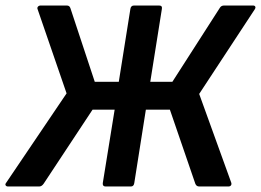

<svg xmlns="http://www.w3.org/2000/svg" viewBox="-25 -675 945 695"><path d="M4 0Q-2 0 -4.5 -4Q-7 -8 -3 -13L216 -337L111 -642Q109 -647 112.5 -651Q116 -655 122 -655H217Q227 -655 230 -645L318 -379H405L447 -643Q449 -655 460 -655H551Q563 -655 561 -643L519 -379H599L771 -647Q776 -655 786 -655H891Q897 -655 899 -651Q901 -647 897 -641L696 -335L812 -14Q814 -8 811 -4Q808 0 802 0H696Q686 0 682 -10L590 -278H503L461 -12Q459 0 449 0H357Q346 0 347 -12L390 -278H310L133 -10Q126 0 117 0Z"/></svg>

Font: Sofia Sans
Style: Bold Italic
Weight: 700
Italic angle: -9°
Designer: Botio Nikoltchev, Ani Petrova
Foundry: lettersoup
Version: Version 4.101; ttfautohint (v1.8.4.7-5d5b)